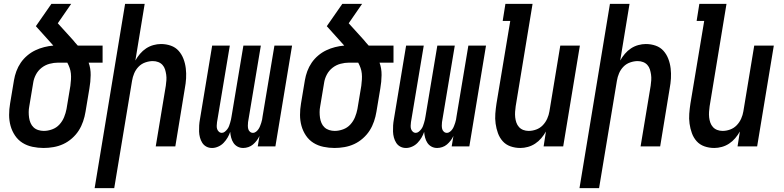

<svg xmlns="http://www.w3.org/2000/svg" viewBox="-20 -755 4040 990"><path d="M205 8Q176 8 147.5 2Q119 -4 96 -18.5Q73 -33 57.5 -56Q42 -79 34.5 -106Q27 -133 27 -162.5Q27 -192 32 -221L52 -341Q56 -365 64.5 -388Q73 -411 87 -431.5Q101 -452 120.5 -468.5Q140 -485 162 -495.5Q184 -506 207.5 -512Q231 -518 255 -520L165 -620L245 -735H347L278 -635L356 -549Q361 -542 368 -534.5Q375 -527 381 -520H509V-432H437Q448 -402 447.5 -367.5Q447 -333 441 -299L421 -179Q417 -154 408.5 -129Q400 -104 386 -82Q372 -60 351 -41.5Q330 -23 306 -12Q282 -1 256 3.5Q230 8 205 8ZM206 -80Q227 -80 249 -88Q271 -96 286.5 -113Q302 -130 310.5 -151Q319 -172 323 -193L343 -313Q345 -329 346 -345Q347 -361 345.5 -376Q344 -391 339 -405Q334 -419 327 -432H280Q258 -432 235.5 -426Q213 -420 194.5 -405.5Q176 -391 165 -370Q154 -349 151 -327L131 -207Q128 -192 128 -177Q128 -162 130 -148Q132 -134 137.5 -121Q143 -108 153 -98.5Q163 -89 177 -84.5Q191 -80 206 -80Z M468 215 625 -735H726L678 -443Q688 -461 702 -477.5Q716 -494 733.5 -505.5Q751 -517 771 -522.5Q791 -528 810 -528Q837 -528 861 -519.5Q885 -511 901 -493Q917 -475 926 -451.5Q935 -428 938 -402.5Q941 -377 939.5 -351Q938 -325 933 -299L884 0H783L835 -313Q837 -327 838 -341.5Q839 -356 837 -370Q835 -384 831 -397Q827 -410 818 -420Q809 -430 796 -435Q783 -440 768 -440Q749 -440 729 -433Q709 -426 694.5 -411Q680 -396 672 -377Q664 -358 661 -339L569 215Z M1234 8Q1218 8 1205 1Q1192 -6 1184 -18Q1176 -30 1172 -45Q1168 -60 1167 -75Q1162 -60 1153.5 -45.5Q1145 -31 1133 -18.5Q1121 -6 1105 1Q1089 8 1074 8H1073Q1057 8 1044 1Q1031 -6 1023 -18.5Q1015 -31 1011 -46Q1007 -61 1006.5 -76.5Q1006 -92 1007 -108Q1008 -124 1011 -140L1074 -520H1165L1099 -125Q1098 -116 1097.5 -107Q1097 -98 1099.5 -90Q1102 -82 1108.5 -76Q1115 -70 1124 -70Q1132 -70 1139.5 -76Q1147 -82 1152.5 -89.5Q1158 -97 1161 -105Q1164 -113 1166.5 -121.5Q1169 -130 1171 -138.5Q1173 -147 1174 -155L1235 -520H1325L1259 -125Q1258 -116 1258 -107Q1258 -98 1260 -90Q1262 -82 1268.5 -76Q1275 -70 1284 -70Q1293 -70 1300.5 -76Q1308 -82 1313 -89.5Q1318 -97 1321 -105Q1324 -113 1327 -121.5Q1330 -130 1331.5 -138.5Q1333 -147 1334 -155L1395 -520H1486L1400 0H1309L1318 -54Q1312 -41 1303.5 -30Q1295 -19 1284.5 -10Q1274 -1 1260.5 3.5Q1247 8 1234 8Z M1705 8Q1676 8 1647.5 2Q1619 -4 1596 -18.5Q1573 -33 1557.5 -56Q1542 -79 1534.5 -106Q1527 -133 1527 -162.5Q1527 -192 1532 -221L1552 -341Q1556 -365 1564.5 -388Q1573 -411 1587 -431.5Q1601 -452 1620.5 -468.5Q1640 -485 1662 -495.5Q1684 -506 1707.5 -512Q1731 -518 1755 -520L1665 -620L1745 -735H1847L1778 -635L1856 -549Q1861 -542 1868 -534.5Q1875 -527 1881 -520H2009V-432H1937Q1948 -402 1947.5 -367.5Q1947 -333 1941 -299L1921 -179Q1917 -154 1908.5 -129Q1900 -104 1886 -82Q1872 -60 1851 -41.5Q1830 -23 1806 -12Q1782 -1 1756 3.5Q1730 8 1705 8ZM1706 -80Q1727 -80 1749 -88Q1771 -96 1786.5 -113Q1802 -130 1810.5 -151Q1819 -172 1823 -193L1843 -313Q1845 -329 1846 -345Q1847 -361 1845.5 -376Q1844 -391 1839 -405Q1834 -419 1827 -432H1780Q1758 -432 1735.5 -426Q1713 -420 1694.5 -405.5Q1676 -391 1665 -370Q1654 -349 1651 -327L1631 -207Q1628 -192 1628 -177Q1628 -162 1630 -148Q1632 -134 1637.5 -121Q1643 -108 1653 -98.5Q1663 -89 1677 -84.5Q1691 -80 1706 -80Z M2234 8Q2218 8 2205 1Q2192 -6 2184 -18Q2176 -30 2172 -45Q2168 -60 2167 -75Q2162 -60 2153.5 -45.5Q2145 -31 2133 -18.5Q2121 -6 2105 1Q2089 8 2074 8H2073Q2057 8 2044 1Q2031 -6 2023 -18.5Q2015 -31 2011 -46Q2007 -61 2006.5 -76.5Q2006 -92 2007 -108Q2008 -124 2011 -140L2074 -520H2165L2099 -125Q2098 -116 2097.5 -107Q2097 -98 2099.5 -90Q2102 -82 2108.5 -76Q2115 -70 2124 -70Q2132 -70 2139.5 -76Q2147 -82 2152.5 -89.5Q2158 -97 2161 -105Q2164 -113 2166.5 -121.5Q2169 -130 2171 -138.5Q2173 -147 2174 -155L2235 -520H2325L2259 -125Q2258 -116 2258 -107Q2258 -98 2260 -90Q2262 -82 2268.5 -76Q2275 -70 2284 -70Q2293 -70 2300.5 -76Q2308 -82 2313 -89.5Q2318 -97 2321 -105Q2324 -113 2327 -121.5Q2330 -130 2331.5 -138.5Q2333 -147 2334 -155L2395 -520H2486L2400 0H2309L2318 -54Q2312 -41 2303.5 -30Q2295 -19 2284.5 -10Q2274 -1 2260.5 3.5Q2247 8 2234 8Z M2663 8Q2636 8 2612 -0.5Q2588 -9 2572 -27Q2556 -45 2547.5 -68.5Q2539 -92 2535.5 -117.5Q2532 -143 2534 -169Q2536 -195 2540 -221L2611 -647H2572L2586 -735H2726L2639 -207Q2637 -193 2636 -178.5Q2635 -164 2636.5 -150Q2638 -136 2642.5 -123Q2647 -110 2656 -100Q2665 -90 2678 -85Q2691 -80 2706 -80Q2725 -80 2744.5 -87Q2764 -94 2778.5 -109Q2793 -124 2801.5 -143Q2810 -162 2813 -181L2869 -520H2970L2884 0H2783L2795 -77Q2785 -59 2771 -42.5Q2757 -26 2739.5 -14.5Q2722 -3 2702 2.5Q2682 8 2663 8Z M2968 215 3125 -735H3226L3178 -443Q3188 -461 3202 -477.5Q3216 -494 3233.5 -505.5Q3251 -517 3271 -522.5Q3291 -528 3310 -528Q3337 -528 3361 -519.5Q3385 -511 3401 -493Q3417 -475 3426 -451.5Q3435 -428 3438 -402.5Q3441 -377 3439.5 -351Q3438 -325 3433 -299L3384 0H3283L3335 -313Q3337 -327 3338 -341.5Q3339 -356 3337 -370Q3335 -384 3331 -397Q3327 -410 3318 -420Q3309 -430 3296 -435Q3283 -440 3268 -440Q3249 -440 3229 -433Q3209 -426 3194.5 -411Q3180 -396 3172 -377Q3164 -358 3161 -339L3069 215Z M3663 8Q3636 8 3612 -0.5Q3588 -9 3572 -27Q3556 -45 3547.5 -68.5Q3539 -92 3535.5 -117.5Q3532 -143 3534 -169Q3536 -195 3540 -221L3611 -647H3572L3586 -735H3726L3639 -207Q3637 -193 3636 -178.5Q3635 -164 3636.5 -150Q3638 -136 3642.5 -123Q3647 -110 3656 -100Q3665 -90 3678 -85Q3691 -80 3706 -80Q3725 -80 3744.5 -87Q3764 -94 3778.5 -109Q3793 -124 3801.5 -143Q3810 -162 3813 -181L3869 -520H3970L3884 0H3783L3795 -77Q3785 -59 3771 -42.5Q3757 -26 3739.5 -14.5Q3722 -3 3702 2.5Q3682 8 3663 8Z"/></svg>

Font: Iosevka Semibold Oblique
Style: Regular
Weight: 600
Italic angle: -9°
Monospace: yes
Designer: Belleve Invis
Foundry: Belleve Invis
Version: Version 32.5.0; ttfautohint (v1.8.4)